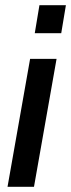

<svg xmlns="http://www.w3.org/2000/svg" viewBox="-20 -720 274 740"><path d="M132 -700H234L216 -592H114ZM96 -493H198L111 0H9Z"/></svg>

Font: Cabin Medium
Style: Italic
Weight: 500
Italic angle: -7°
Designer: Pablo Impallari
Foundry: Pablo Impallari. http://www.impallari.com Igino Marini. http://www.ikern.com
Version: Version 2.200